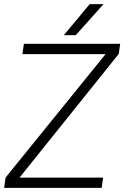

<svg xmlns="http://www.w3.org/2000/svg" viewBox="-23 -913 623 933"><path d="M554 -651 72 -50H478L471 0H-3L4 -50L490 -650H86L93 -700H561ZM413 -893H480L345 -742H287Z"/></svg>

Font: Krub Light
Style: Italic
Weight: 300
Italic angle: -8°
Designer: Ekaluck Peanpanawate
Foundry: Cadson Demak Co.,Ltd.
Version: Version 1.000; ttfautohint (v1.6)